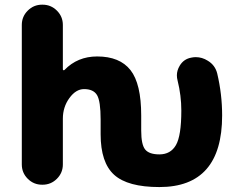

<svg xmlns="http://www.w3.org/2000/svg" viewBox="-20 -794 994 804"><path d="M571.3 -247.1Q571.3 -188.5 587.9 -168Q604.5 -147.5 647.5 -147.5Q694.3 -147.5 716.8 -186.5Q739.3 -225.6 739.3 -331.1Q739.3 -393.6 723.6 -457Q720.7 -467.8 720.7 -478.5Q720.7 -499 732.4 -518.6Q749 -546.9 781.2 -552.7Q790 -554.7 799.8 -554.7Q826.2 -554.7 849.6 -540Q880.9 -521.5 889.6 -486.3Q910.2 -399.4 910.2 -310.5Q910.2 -10.7 647.5 -10.7Q514.6 -10.7 458 -62Q401.4 -113.3 401.4 -231.4V-293Q401.4 -371.1 386.2 -396Q371.1 -420.9 332 -420.9Q297.9 -420.9 270.5 -383.3Q243.2 -345.7 243.2 -296.9V-105.5Q243.2 -70.3 218.3 -45.4Q193.4 -20.5 158.2 -20.5H156.2Q121.1 -20.5 96.2 -45.4Q71.3 -70.3 71.3 -105.5V-689.5Q71.3 -724.6 96.2 -749.5Q121.1 -774.4 156.2 -774.4H158.2Q193.4 -774.4 218.3 -749.5Q243.2 -724.6 243.2 -689.5V-503.9Q243.2 -501 245.6 -500Q248 -499 250 -501Q304.7 -557.6 386.7 -557.6Q481.4 -557.6 526.4 -500.5Q571.3 -443.4 571.3 -310.5Z"/></svg>

Font: Gen Jyuu GothicX Heavy
Style: Bold
Weight: 900
Designer: [Source Han Sans]
Ryoko NISHIZUKA  (kana & ideographs); Paul D. Hunt (Latin, Greek & Cyrillic); Wenlong ZHANG  (bopomofo
Version: Version 1.002.20150607